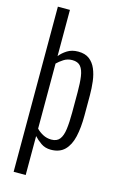

<svg xmlns="http://www.w3.org/2000/svg" viewBox="-147 -871 710 1123"><g transform="rotate(15 208.0 -310.0)"><path d="M57 190V-810H130V-530Q147 -552 174.5 -569.5Q202 -587 241 -587Q283 -587 308.5 -567.5Q334 -548 348 -515Q362 -482 367 -441Q372 -400 372 -357V-235Q372 -161 359.5 -106.5Q347 -52 316.5 -21.5Q286 9 233 9Q198 9 172.5 -9Q147 -27 130 -46V190ZM221 -49Q254 -49 270.5 -70Q287 -91 292.5 -132.5Q298 -174 298 -233V-357Q298 -413 292.5 -451.5Q287 -490 270.5 -510Q254 -530 220 -530Q191 -530 168 -515Q145 -500 130 -485V-91Q146 -74 169.5 -61.5Q193 -49 221 -49Z"/></g></svg>

Font: Oswald Light
Style: Regular
Weight: 300
Designer: Vernon Adams
Foundry: Vernon Adams
Version: Version 4.103;gftools[0.9.33.dev8+g029e19f]